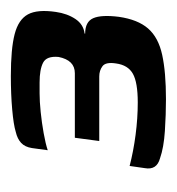

<svg xmlns="http://www.w3.org/2000/svg" viewBox="-6 -566 326 354"><g transform="rotate(-90 157.0 -389.0)"><path d="M151 -246Q123 -246 92.5 -248Q62 -250 42 -257Q31 -260 26.5 -267Q22 -274 24 -285L28 -313Q55 -306 85.5 -302Q116 -298 145 -298Q182 -298 198 -307Q214 -316 217 -338Q220 -357 212 -363Q204 -369 193 -369H74L80 -414H199Q211 -414 218.5 -421.5Q226 -429 229 -444Q231 -466 218.5 -472.5Q206 -479 182 -479Q176 -479 171.5 -479Q167 -479 162 -479Q147 -479 127.5 -477Q108 -475 88.5 -471.5Q69 -468 57 -464L61 -493Q63 -506 70.5 -513Q78 -520 91 -523Q104 -527 132 -529.5Q160 -532 194 -532Q244 -532 271 -525Q298 -518 307.5 -500.5Q317 -483 312 -449Q309 -428 299 -413Q289 -398 272 -396V-395Q294 -395 300.5 -380Q307 -365 303 -333Q298 -298 281.5 -279Q265 -260 233 -253Q201 -246 151 -246Z"/></g></svg>

Font: Genos Thin SemiBold
Style: Italic
Weight: 600
Italic angle: -8°
Version: Version 1.010